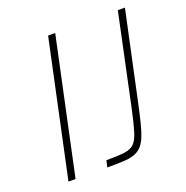

<svg xmlns="http://www.w3.org/2000/svg" viewBox="-124 -802 886 916"><g transform="rotate(-20 319.0 -344.0)"><path d="M70 0 217 -688H253L106 0ZM267 0 275 -34Q333 -34 366 -38Q399 -42 416.5 -59Q434 -76 446 -116Q458 -156 473 -226L571 -688H607L513 -249Q500 -188 489.5 -146Q479 -104 467.5 -76.5Q456 -49 440.5 -33.5Q425 -18 402.5 -10.5Q380 -3 347 -1.5Q314 0 267 0Z"/></g></svg>

Font: Saira SemiExpanded Thin
Style: Italic
Weight: 250
Width: 6
Italic angle: -12°
Designer: Hector Gatti with collaboration of the Omnibus-Type team
Foundry: Omnibus-Type
Version: Version 1.101